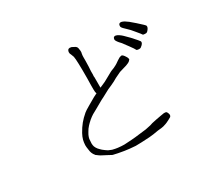

<svg xmlns="http://www.w3.org/2000/svg" viewBox="-142 -951 1285 1185"><g transform="rotate(-30 500.0 -358.0)"><path d="M865 -607Q846 -631 831 -644Q818 -656 810.5 -664Q803 -672 801 -678Q800 -685 802 -692Q804 -697 809 -700Q814 -702 821 -701Q830 -699 841 -693Q854 -685 864 -677Q879 -665 898 -648Q943 -608 944.5 -603Q946 -598 944.5 -592Q943 -586 937 -578Q931 -570 926 -566.5Q921 -563 911 -564Q899 -564 896 -568Q897 -569 865 -607ZM787 -548Q761 -583 757 -588Q744 -601 738 -610Q732 -618 730 -625Q729 -631 732 -638Q734 -643 739 -645Q745 -647 751 -645Q760 -643 770 -636Q783 -627 792 -618Q806 -605 824 -586Q864 -542 866 -537Q868 -532 866 -526Q864 -520 857 -513Q850 -506 845 -503Q840 -500 828.5 -501Q817 -502 815 -506Q812 -514 787 -548ZM744 -493Q747 -487 748 -482Q749 -478 748 -476Q746 -473 741 -468Q737 -464 729 -460Q728 -459 712 -453Q696 -448 688 -446Q672 -441 668 -440H667Q655 -436 644 -430L619 -418L598 -406Q586 -400 571 -393Q546 -382 543.5 -381Q541 -380 495 -355L475 -345L415 -311L386 -295Q373 -287 357 -274Q338 -257 329 -247Q315 -232 306 -215Q296 -199 292 -186Q288 -176 288 -158Q286 -141 288 -131Q289 -121 296 -109Q303 -97 313 -88Q322 -78 335 -69Q345 -61 356 -55Q366 -50 378 -46Q398 -41 414 -39Q439 -36 460 -36Q472 -36 510 -39Q540 -41 569 -45Q614 -50 620 -51Q631 -53 658 -59L660 -60H661Q665 -63 705 -71Q714 -73 743 -78Q765 -82 767 -82Q780 -82 783 -80Q787 -78 791 -68Q795 -59 794 -52Q793 -47 789 -42Q787 -40 773 -33Q750 -21 743 -19Q721 -11 708 -10Q675 -7 668 -5Q649 -1 615 2Q601 3 558 5Q533 6 516 6Q471 3 440 -2Q396 -9 364 -17L334 -33Q313 -43 309 -46Q295 -53 290 -57Q272 -70 271 -71V-72Q262 -82 257 -95Q253 -104 251 -123Q248 -140 248 -153Q249 -173 253 -189Q258 -208 269 -228Q286 -259 305 -282Q324 -305 350 -327Q359 -335 392 -354Q411 -365 444 -384Q445 -384 460 -392L464 -394L468 -395L467 -400L466 -404Q465 -406 465 -408Q464 -410 464 -426Q464 -429 464 -454V-456Q464 -467 465 -506Q465 -529 465 -565Q465 -594 464 -611Q463 -645 460 -661Q458 -666 454 -677Q449 -689 448 -691Q446 -702 448 -707Q450 -715 455 -719Q458 -721 466 -722Q471 -722 478 -720Q486 -716 495 -711Q503 -707 506 -703Q509 -700 511 -693Q513 -684 514 -673Q515 -662 512 -653Q510 -643 510 -631Q510 -620 510 -603Q509 -588 509 -564V-565V-564L507 -532V-531Q507 -528 507 -507L506 -496Q506 -495 507 -488Q507 -480 507 -475Q507 -466 507 -446V-443Q507 -430 507 -429V-422V-414L514 -417L521 -420Q535 -427 548 -432Q558 -438 588 -454Q618 -471 620 -471Q628 -474 638 -478H639L640 -479Q642 -480 656 -487Q660 -490 668 -494V-495H669Q680 -503 685 -506Q700 -515 703 -517H704Q714 -521 716 -521Q719 -521 725 -518Q729 -515 735 -507Q739 -502 744 -493ZM466 -722H467ZM454 -677Q454 -677 453 -677Z"/></g></svg>

Font: ToneOZ-Pinyin-Tsuipita-TC
Style: Regular
Weight: 400
Designer: ÂÆ£ÂøóÂáåJeffrey Xuan(jeffreyx@gmail.com, ToneOZ.com) ÈòøÂù§(cjkFonts)
Foundry: ToneOZ
Version: Version 0.24071